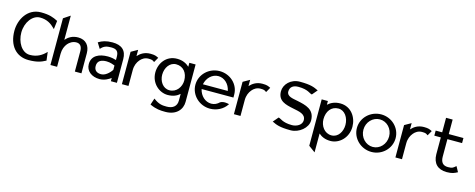

<svg xmlns="http://www.w3.org/2000/svg" viewBox="-36 -1394 5783 2338"><g transform="rotate(15 2855.5 -225.0)"><path d="M26 -290C26 -105 126 11 283 11C389 11 441 -9 495 -38L498 -39L485 -146L477 -138C433 -93 373 -54 283 -54C178 -54 113 -174 113 -290C113 -422 195 -526 287 -526C377 -526 432 -487 477 -441L485 -433L498 -540L495 -541C441 -569 389 -590 283 -590C113 -590 26 -432 26 -290Z M558 0H642V-164C642 -220 661 -265 687 -296C710 -323 747 -348 793 -348C844 -348 866 -311 866 -256V0H949V-252C949 -347 897 -412 799 -412C726 -412 677 -379 642 -340V-645L558 -589Z M1006 -132C1006 -45 1080 11 1179 11C1245 11 1299 -25 1320 -41V0H1396V-298C1396 -409 1333 -462 1218 -462C1137 -462 1089 -444 1047 -418L1043 -416L1087 -345L1092 -350C1127 -389 1160 -399 1218 -399C1285 -399 1313 -375 1313 -304V-265C1298 -270 1255 -282 1209 -282C1099 -282 1006 -241 1006 -132ZM1093 -132C1093 -201 1146 -220 1209 -220C1254 -220 1301 -201 1313 -196V-141C1306 -130 1251 -51 1182 -51C1129 -51 1093 -76 1093 -132Z M1459 0H1542V-201C1542 -257 1562 -301 1588 -332C1611 -360 1646 -384 1692 -384C1737 -384 1745 -378 1763 -365L1768 -362L1803 -424L1798 -427C1771 -439 1758 -448 1700 -448C1627 -448 1577 -415 1542 -376V-455L1459 -408Z M1815 -245C1815 -108 1923 -17 2030 -17C2098 -17 2146 -39 2181 -71V15C2181 84 2134 123 2056 123C2003 123 1960 121 1893 71L1887 67L1860 149L1864 151C1940 186 1994 189 2056 189C2196 189 2264 103 2264 8V-464H2185V-414C2150 -447 2100 -473 2030 -473C1893 -473 1815 -359 1815 -245ZM1903 -239C1903 -327 1956 -405 2036 -405C2127 -405 2181 -335 2181 -239C2181 -159 2126 -78 2036 -78C1952 -78 1903 -159 1903 -239Z M2325 -226C2325 -95 2436 11 2570 11C2658 11 2735 -32 2778 -96L2782 -102L2775 -104C2775 -104 2712 -121 2673 -97H2672C2644 -69 2610 -52 2570 -52C2495 -52 2430 -111 2412 -194H2813V-231C2813 -360 2704 -462 2570 -462C2436 -462 2325 -357 2325 -226ZM2412 -254C2429 -338 2493 -399 2570 -399C2646 -399 2710 -338 2726 -254Z M2871 0H2954V-201C2954 -257 2974 -301 3000 -332C3023 -360 3058 -384 3104 -384C3149 -384 3157 -378 3175 -365L3180 -362L3215 -424L3210 -427C3183 -439 3170 -448 3112 -448C3039 -448 2989 -415 2954 -376V-455L2871 -408Z M3351 -35 3357 -33C3404 -10 3449 11 3587 11C3694 11 3799 -76 3799 -168C3799 -309 3686 -334 3575 -357C3517 -369 3439 -376 3439 -438C3439 -497 3482 -526 3546 -525C3667 -525 3699 -480 3723 -478H3726L3782 -544L3776 -546C3729 -569 3684 -590 3546 -590C3431 -590 3352 -505 3352 -418C3352 -295 3454 -274 3550 -254C3624 -238 3712 -229 3712 -148C3712 -88 3646 -54 3587 -54C3466 -54 3434 -99 3410 -101H3407Z M3857 134 3940 195V-43C3974 -12 4021 11 4090 11C4197 11 4305 -83 4305 -225C4305 -343 4228 -462 4090 -462C4020 -462 3971 -437 3935 -404V-451H3857ZM3940 -224C3940 -323 3994 -396 4084 -396C4164 -396 4217 -315 4217 -224C4217 -140 4168 -58 4084 -58C3995 -58 3940 -140 3940 -224Z M4361 -226C4361 -95 4472 11 4606 11C4740 11 4849 -95 4849 -226C4849 -357 4740 -462 4606 -462C4472 -462 4361 -357 4361 -226ZM4443 -226C4443 -323 4517 -399 4606 -399C4695 -399 4767 -323 4767 -226C4767 -129 4695 -52 4606 -52C4517 -52 4443 -129 4443 -226Z M4907 0H4990V-201C4990 -257 5010 -301 5036 -332C5059 -360 5094 -384 5140 -384C5185 -384 5193 -378 5211 -365L5216 -362L5251 -424L5246 -427C5219 -439 5206 -448 5148 -448C5075 -448 5025 -415 4990 -376V-455L4907 -408Z M5296 -379H5378V-165C5380 -53 5442 11 5555 11C5625 11 5652 -4 5685 -21L5690 -23L5653 -91L5648 -87C5619 -64 5614 -52 5555 -52C5490 -52 5461 -90 5461 -160V-379H5646V-443H5461V-626H5378V-443H5296Z"/></g></svg>

Font: Charger Sport
Style: DfBd
Weight: 400
Designer: Jasper
Foundry: Cannot Into Space Fonts
Version: Version 1.1